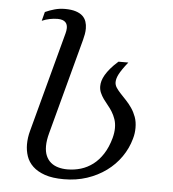

<svg xmlns="http://www.w3.org/2000/svg" viewBox="-53 -775 751 834"><g transform="rotate(5 323.0 -358.5)"><path d="M208.5 -621.6Q210 -627 210.9 -632.8Q211.9 -638.7 211.9 -644.5Q211.9 -651.4 210 -658Q208 -664.6 203.1 -669.7Q198.2 -674.8 189.9 -677.7Q181.6 -680.7 168.9 -680.7Q151.9 -680.7 134.8 -677.2Q117.7 -673.8 100.6 -666.5L110.8 -705.6Q129.9 -714.4 151.6 -720.5Q173.3 -726.6 196.8 -726.6Q225.1 -726.6 244.1 -720.5Q263.2 -714.4 274.2 -703.9Q285.2 -693.4 289.8 -679.4Q294.4 -665.5 294.4 -649.9Q294.4 -637.2 292.2 -624.8Q290 -612.3 286.6 -599.6L175.3 -183.6Q166.5 -151.4 166.5 -126Q166.5 -101.6 174.1 -84Q181.6 -66.4 195.1 -55.2Q208.5 -43.9 227.1 -38.6Q245.6 -33.2 267.6 -33.2Q297.9 -33.2 326.2 -41.7Q354.5 -50.3 378.7 -68.6Q402.8 -86.9 421.6 -116Q440.4 -145 451.7 -186Q458 -209.5 458 -230Q458 -251.5 452.1 -268.3Q446.3 -285.2 437.5 -299.6Q428.7 -314 418.2 -326.4Q407.7 -338.9 398.9 -351.3Q390.1 -363.8 384.3 -377Q378.4 -390.1 378.4 -405.8Q378.4 -417 381.8 -429.2Q385.3 -441.4 393.3 -455.3Q401.4 -469.2 414.8 -485.1Q428.2 -501 448.2 -518.6H491.2Q476.6 -500.5 467.3 -486.8Q458 -473.1 452.6 -462.4Q447.3 -451.7 445.3 -443.4Q443.4 -435.1 443.4 -428.7Q443.4 -416.5 450.9 -405Q458.5 -393.6 470.2 -381.1Q481.9 -368.7 495.1 -354.7Q508.3 -340.8 520 -323.7Q531.7 -306.6 539.3 -285.9Q546.9 -265.1 546.9 -238.8Q546.9 -227.5 545.4 -215.6Q543.9 -203.6 540 -190.4Q528.3 -147.9 502.7 -111.1Q477.1 -74.2 439.9 -47.1Q402.8 -20 356.2 -4.6Q309.6 10.7 255.9 10.7Q206.1 10.7 173.1 -0.7Q140.1 -12.2 120.1 -31.2Q100.1 -50.3 91.8 -75Q83.5 -99.6 83.5 -126.5Q83.5 -155.8 91.8 -186Z"/></g></svg>

Font: Arian AMU Serif
Style: Italic
Weight: 400
Italic angle: -15°
Designer: Ruben Hakobyan (Tarumian)
Foundry: Ruben Hakobyan (Tarumian)
Version: Version 1.002